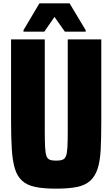

<svg xmlns="http://www.w3.org/2000/svg" viewBox="-20 -1025 624 1145"><path d="M314 100Q240 100 191 90Q142 80 112.5 53.5Q83 27 69 -18.5Q55 -64 50.5 -133.5Q46 -203 46 -303V-790H247V-245Q247 -182 249 -146.5Q251 -111 257 -94.5Q263 -78 277 -72.5Q291 -67 314 -67Q339 -67 353 -72.5Q367 -78 373.5 -94.5Q380 -111 382 -146.5Q384 -182 384 -245V-790H584V-303Q584 -203 580.5 -133.5Q577 -64 562 -18.5Q547 27 517.5 53.5Q488 80 439 90Q390 100 314 100ZM120 -836V-845L215 -1005H395L491 -845V-836H367L305 -924L244 -836Z"/></svg>

Font: Farlight84_Sys_V01
Style: Bold
Weight: 700
Designer: Monotype Design Team, Nadine Chahine and Nizar Qandah
Foundry: Monotype Imaging Inc.
Version: Version 2.004;October 31, 2024;FontCreator 14.0.0.2814 64-bi